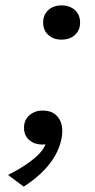

<svg xmlns="http://www.w3.org/2000/svg" viewBox="-20 -529 351 712"><path d="M277 -445Q277 -417 258 -399.5Q239 -382 208 -382Q178 -382 159 -399.5Q140 -417 140 -445Q140 -474 159 -491.5Q178 -509 208 -509Q239 -509 258 -491.5Q277 -474 277 -445ZM68 163 10 120Q47 101 77.5 80.5Q108 60 128 38.5Q148 17 152 -5Q155 -9 159.5 -9.5Q164 -10 168 -8.5Q172 -7 174 -5Q168 2 160 4.5Q152 7 138 7Q107 7 88 -10Q69 -27 69 -55Q69 -84 89 -101.5Q109 -119 138 -119Q174 -119 192.5 -97.5Q211 -76 211 -44Q211 -19 202 8.5Q193 36 175.5 62.5Q158 89 131 114.5Q104 140 68 163Z"/></svg>

Font: Roboto Serif 20pt
Style: Italic
Weight: 400
Italic angle: -10°
Designer: Greg Gazdowicz
Foundry: Commercial Type
Version: Version 1.008